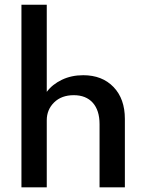

<svg xmlns="http://www.w3.org/2000/svg" viewBox="-20 -802 619 822"><path d="M71.8 0V-781.7H180.2V-408.7Q204.1 -440.9 244.9 -460.4Q285.6 -480 336.4 -480Q417.5 -480 466.1 -429.4Q514.6 -378.9 514.6 -293V0H406.2V-270.5Q406.2 -329.6 377.2 -362.1Q348.1 -394.5 295.9 -394.5Q243.2 -394.5 211.7 -363.5Q180.2 -332.5 180.2 -287.1V0Z"/></svg>

Font: Spartan MB SemBd
Style: Regular
Weight: 600
Designer: Matt Bailey, Mirko Velimirovic
Foundry: Matt Bailey
Version: Version 1.005